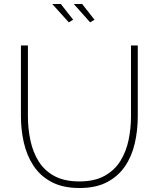

<svg xmlns="http://www.w3.org/2000/svg" viewBox="-20 -938 796 963"><path d="M379 5Q295 5 238 -25.5Q181 -56 147.5 -107.5Q114 -159 99.5 -223Q85 -287 85 -354V-710H120V-354Q120 -293 132.5 -234Q145 -175 174 -128.5Q203 -82 253 -55Q303 -28 378 -28Q454 -28 504.5 -56Q555 -84 584 -131Q613 -178 625 -236Q637 -294 637 -354V-710H671V-354Q671 -284 656 -219Q641 -154 607 -104Q573 -54 517 -24.5Q461 5 379 5ZM350 -918H392L454 -839L432 -826ZM242 -918H285L347 -839L325 -826Z"/></svg>

Font: Raleway Thin ExtraLight
Style: Regular
Weight: 250
Version: Version 4.026